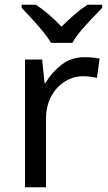

<svg xmlns="http://www.w3.org/2000/svg" viewBox="-20 -786 453 806"><path d="M335 -546Q350 -546 367.5 -544.5Q385 -543 398 -540L387 -459Q374 -462 358.5 -464Q343 -466 329 -466Q288 -466 252 -443.5Q216 -421 194.5 -380.5Q173 -340 173 -286V0H85V-536H157L167 -438H171Q197 -482 238 -514Q279 -546 335 -546ZM194 -606Q181 -629 159 -655.5Q137 -682 113 -708Q89 -734 71 -753V-766H131Q157 -749 185 -725Q213 -701 238 -674Q265 -701 293 -725Q321 -749 347 -766H409V-753Q390 -734 365.5 -708Q341 -682 318.5 -655.5Q296 -629 284 -606Z"/></svg>

Font: Noto Sans Modi
Style: Regular
Weight: 400
Designer: Monotype Design Team
Foundry: Monotype Imaging Inc.
Version: Version 2.003; ttfautohint (v1.8.4.7-5d5b)